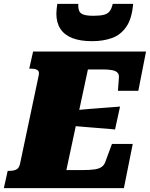

<svg xmlns="http://www.w3.org/2000/svg" viewBox="-60 -978 779 998"><path d="M630 -230 584 0H-40L-20 -90H-9Q11 -90 25 -97Q39 -104 44 -126L141 -585Q146 -607 134.5 -614Q123 -621 103 -621H92L112 -710H699L659 -506H553L558 -573Q560 -591 550.5 -600.5Q541 -610 522 -613.5Q503 -617 477 -617H397L285 -94H369Q408 -94 431.5 -97.5Q455 -101 468.5 -110.5Q482 -120 488 -138L522 -230ZM330 -405Q369 -409 408 -412Q447 -415 486.5 -418Q526 -421 564 -424L538 -305Q501 -309 463.5 -311.5Q426 -314 388.5 -317.5Q351 -321 313 -324ZM419 -764Q477 -764 522.5 -780.5Q568 -797 597 -839.5Q626 -882 632 -958H526Q520 -932 509.5 -919Q499 -906 479.5 -901Q460 -896 425 -896Q394 -896 376 -901.5Q358 -907 352 -920.5Q346 -934 347 -958H238Q236 -945 234.5 -932Q233 -919 233 -907Q233 -860 254 -828Q275 -796 316 -780Q357 -764 419 -764Z"/></svg>

Font: Roboto Serif 20pt Black
Style: Italic
Weight: 900
Italic angle: -10°
Version: Version 1.008